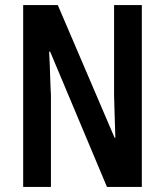

<svg xmlns="http://www.w3.org/2000/svg" viewBox="-20 -734 647 754"><path d="M537 0H400L177 -531H173Q176 -473 177 -434.5Q178 -396 180 -362V0H71V-714H207L430 -193H433Q431 -253 430 -289Q429 -325 428 -360V-714H537Z"/></svg>

Font: Noto Sans Tamil ExtraCondensed SemiBold
Style: Regular
Weight: 600
Width: 2
Designer: Jelle Bosma - Monotype Design Team
Foundry: Monotype Imaging Inc.
Version: Version 2.004; ttfautohint (v1.8.4.7-5d5b)